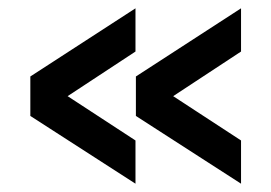

<svg xmlns="http://www.w3.org/2000/svg" viewBox="-20 -451 653 462"><path d="M560 -9 307 -172V-267L560 -431V-327L341 -183V-256L560 -113ZM306 -9 53 -172V-267L306 -431V-327L87 -183V-256L306 -113Z"/></svg>

Font: Teachers SemiBold
Style: Regular
Weight: 600
Version: Version 1.001